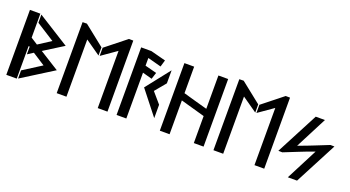

<svg xmlns="http://www.w3.org/2000/svg" viewBox="-57 -1588 4118 2256"><g transform="rotate(20 2002.0 -459.5)"><path d="M267.7 -369.8 424.7 -268.5 196.6 -123.3 196.3 -20.9 590.5 -268.5 347.4 -421 590.5 -573.5 196.3 -821.1 196.6 -718.7 424.7 -573.5 267.7 -472.2 181.9 -527.3V-827H51.5V-15H181.9L182.2 -401.9L182.3 -421C183.2 -421 196.5 -422 196.5 -421L196.3 -323.9Z M736.2 -904 682 -903.1 681.5 -15H803.4V-730.3L991.7 -598.7L991.8 -700.8ZM1006.3 -598.7 1194.6 -730.3V-15H1316.5L1316 -903.1L1261.8 -904L1006.2 -700.8Z M1721 -726.8 1745.8 -811.1 1558.7 -860H1430.2V-15H1552.2V-588L1671.7 -555.4L1698.1 -637.8L1552.2 -675.6V-772Z M1858.8 -131 1858.7 -298.6 1745.6 -430 1858.7 -566.3 1858.8 -729 1623.2 -430Z M2092.9 -15V-437.9L2396.1 -352.6V-15H2518V-860H2396.1V-443.3L2387.1 -445.8C2290.8 -472.7 2193.5 -498.7 2098.1 -526.8L2092.9 -528.4V-860H1971V-15Z M2696.2 -904 2642 -903.1 2641.5 -15H2763.4V-730.3L2951.7 -598.7L2951.8 -700.8ZM2966.3 -598.7 3154.6 -730.3V-15H3276.5L3276 -903.1L3221.8 -904L2966.2 -700.8Z M3360.6 -269.2 3410.5 -268.4C3526.9 -314 3641.3 -362.7 3757.8 -404.3L3775.2 -410.5L3571.6 -15H3686.8L3962.4 -542.2L3912.5 -543C3796.1 -497.4 3681.7 -448.7 3565.2 -407.1L3547.8 -400.9L3751.4 -796.4H3636.2Z"/></g></svg>

Font: Stormning
Style: Light
Weight: 400
Designer: Robert Jablonski, Mew Too
Foundry: Cannot Into Space Fonts
Version: Version 0.90